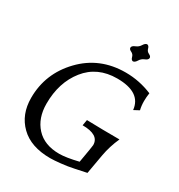

<svg xmlns="http://www.w3.org/2000/svg" viewBox="-214 -1069 1139 1222"><g transform="rotate(30 355.5 -458.5)"><path d="M336.4 9.8Q194.3 9.8 117.2 -65.7Q40 -141.1 40 -262.7Q40 -441.4 165.8 -572.3Q291.5 -703.1 481.4 -703.1Q583 -703.1 677.2 -663.6Q672.4 -632.3 672.4 -604Q672.4 -569.8 679.7 -540L641.1 -519.5Q628.4 -643.1 453.6 -643.1Q308.6 -643.1 225.8 -539.1Q143.1 -435.1 143.1 -279.8Q143.1 -173.3 202.9 -108.2Q262.7 -43 372.1 -43Q422.4 -43 510.7 -64.5Q532.7 -189.5 532.7 -199.2Q532.7 -274.9 411.1 -274.9L418.5 -317.4Q535.6 -314 659.2 -314Q627.4 -242.7 614.7 -171.1Q602.1 -99.6 589.4 -27.8Q546.4 -19 503.9 -9.8Q461.4 -0.5 412.4 4.6Q363.3 9.8 336.4 9.8ZM484.9 -787.1Q471.7 -788.6 466.8 -807.9Q461.9 -827.1 444.6 -835Q427.2 -842.8 427.2 -855Q427.2 -869.1 452.1 -878.9Q472.7 -887.2 484.1 -906.2Q495.6 -925.3 509.3 -926.8Q522.9 -925.3 527.8 -906.2Q532.7 -887.2 549.8 -879.2Q566.9 -871.1 566.9 -859.4Q566.9 -844.7 542.5 -835.4Q522 -827.1 510.5 -807.9Q499 -788.6 484.9 -787.1Z"/></g></svg>

Font: Kelvinch
Style: Italic
Weight: 400
Italic angle: -10°
Designer: Paul James Miller
Foundry: High-Logic / Made with FontCreator
Version: Version 3.40;July 22, 2017;FontCreator 11.0.0.2388 64-bit